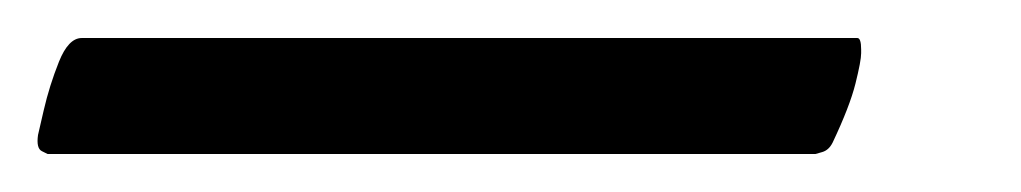

<svg xmlns="http://www.w3.org/2000/svg" viewBox="-55 -37 537 101"><path d="M-35 34Q-35 34 -32 21Q-29 8 -24 -4.5Q-19 -17 -12 -17H396Q398 -17 398 -11Q398 -10 398 -9Q398 -5 395 7Q392 19 383 38Q381 42 377.5 43Q374 44 374 44H-30Q-30 44 -33 42.5Q-36 41 -35 34Z"/></svg>

Font: Amiri
Style: Bold Italic
Weight: 700
Italic angle: 10°
Designer: Khaled Hosny
Version: Version 0.113